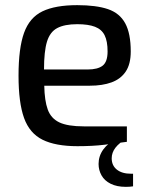

<svg xmlns="http://www.w3.org/2000/svg" viewBox="-20 -562 580 746"><path d="M281 6Q196 6 145.5 -19Q95 -44 73.5 -103.5Q52 -163 52 -268Q52 -375 73.5 -434.5Q95 -494 145 -518Q195 -542 280 -542Q354 -542 399.5 -526.5Q445 -511 466.5 -471.5Q488 -432 488 -362Q488 -313 468.5 -284Q449 -255 413.5 -242Q378 -229 329 -229H152Q153 -171 165.5 -136.5Q178 -102 210.5 -86.5Q243 -71 306 -71H473V-11Q430 -5 385 0.5Q340 6 281 6ZM151 -292H320Q360 -292 379 -307Q398 -322 398 -362Q398 -402 386.5 -425Q375 -448 349 -458Q323 -468 280 -468Q231 -468 202.5 -453Q174 -438 162.5 -400Q151 -362 151 -292ZM469 164Q434 164 410 152Q386 140 374.5 119.5Q363 99 363 75Q363 44 381.5 18.5Q400 -7 435 -24H473Q443 -7 428.5 12Q414 31 414 53Q414 81 434 97Q454 113 489 113H497V162Q491 163 484 163.5Q477 164 469 164Z"/></svg>

Font: Exo Thin Medium
Style: Regular
Weight: 500
Version: Version 2.000